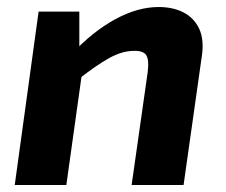

<svg xmlns="http://www.w3.org/2000/svg" viewBox="-20 -527 643 547"><path d="M432 -507Q473 -507 503 -491.5Q533 -476 547.5 -445Q562 -414 555 -367L503 0H355L401 -323Q405 -357 396.5 -370Q388 -383 361 -382Q328 -382 291 -361.5Q254 -341 202 -300L185 -374Q244 -437 308 -472Q372 -507 432 -507ZM206 -494V-364L218 -350L169 0H22L90 -494Z"/></svg>

Font: Exo 2
Style: Bold Italic
Weight: 700
Italic angle: -8°
Designer: Natanael Gama
Foundry: Natanael Gama
Version: Version 2.010